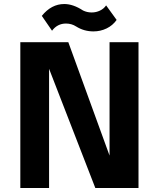

<svg xmlns="http://www.w3.org/2000/svg" viewBox="-20 -935 790 955"><path d="M507.8 -908.2 560.1 -835.9Q540.5 -808.1 510 -793.5Q479.5 -778.8 444.8 -778.8Q397.9 -778.8 358.9 -803.2Q336.4 -817.9 308.1 -817.9Q265.6 -817.9 238.8 -782.2L188 -856Q235.4 -915 299.8 -915Q343.8 -915 393.1 -882.8Q413.1 -873 436 -873Q458 -873 477.3 -882.3Q496.6 -891.6 507.8 -908.2ZM524.9 -725.1H668.9V0H454.1L224.1 -592.8V0H81.1V-725.1H319.8L524.9 -161.1Z"/></svg>

Font: Stilu SemiBold
Style: Regular
Weight: 600
Designer: Genilson Lima Santos
Foundry: Genilson Lima Santos
Version: Version 1.200;PS 001.200;hotconv 1.0.88;makeotf.lib2.5.64775